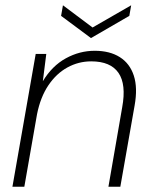

<svg xmlns="http://www.w3.org/2000/svg" viewBox="-20 -706 580 726"><path d="M27 0 115 -502H155L142 -399Q177 -457 229 -485.5Q281 -514 338 -514Q395 -514 433 -490Q471 -466 486 -420Q501 -374 489 -307L435 0H390L442 -300Q458 -387 428 -430.5Q398 -474 325 -474Q277 -474 235 -451Q193 -428 163 -383.5Q133 -339 120 -274L72 0ZM476 -686 469 -646 324 -562 211 -646 218 -686 330 -602Z"/></svg>

Font: DM Sans 16pt ExtraLight
Style: Italic
Weight: 250
Italic angle: -10°
Version: Version 4.004;gftools[0.9.30]